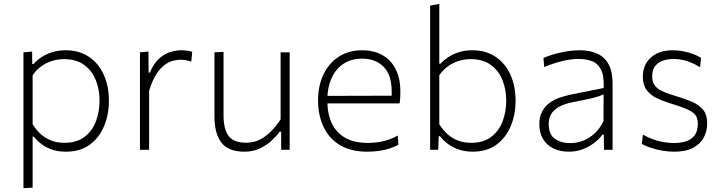

<svg xmlns="http://www.w3.org/2000/svg" viewBox="-20 -760 3661 974"><path d="M99 194.5Q99 138 99 85.2Q99 32.5 99 -28.5V-270.5Q99 -324.5 99 -381.5Q99 -438.5 99 -494.5L143 -498.5L143.5 -435.5H150.5Q165 -453 189 -469Q213 -485 244.2 -495Q275.5 -505 312.5 -505Q381.5 -505 431 -471.8Q480.5 -438.5 506.5 -380.8Q532.5 -323 532.5 -249Q532.5 -179.5 508.2 -120.8Q484 -62 435.5 -26.2Q387 9.5 314.5 9.5Q279.5 9.5 250 0.8Q220.5 -8 196 -25.2Q171.5 -42.5 151.5 -67H145.5V-27Q145.5 32.5 145.5 84.2Q145.5 136 145.5 192ZM307 -35.5Q369.5 -35.5 409 -65.8Q448.5 -96 466.8 -144.8Q485 -193.5 485 -249Q485 -307 465.5 -354.8Q446 -402.5 406.2 -431.2Q366.5 -460 305 -460Q273.5 -460 244.2 -451Q215 -442 189.5 -423.8Q164 -405.5 145.5 -378V-130Q164 -100 187.5 -79Q211 -58 240.8 -46.8Q270.5 -35.5 307 -35.5Z M690 0Q690 -56 690 -107.8Q690 -159.5 690 -220.5V-270.5Q690 -324.5 690 -381.5Q690 -438.5 690 -494.5L733 -498.5L734 -391.5H740Q760.5 -440 789 -464.5Q817.5 -489 846.8 -497Q876 -505 899.5 -505Q915 -505 928.8 -503Q942.5 -501 955 -497L950.5 -448Q936 -452 923.8 -454.5Q911.5 -457 894 -457Q879.5 -457 859.2 -452.2Q839 -447.5 816.8 -431.8Q794.5 -416 773.5 -384.2Q752.5 -352.5 736.5 -299V-219Q736.5 -159.5 736.5 -107.8Q736.5 -56 736.5 0Z M1220 9.5Q1138.5 9.5 1103.2 -36.5Q1068 -82.5 1068 -168Q1068 -201 1068 -225Q1068 -249 1068 -271Q1068 -313 1068 -349.8Q1068 -386.5 1068 -422Q1068 -457.5 1068 -494.5L1114 -497Q1114 -441.5 1114 -387.8Q1114 -334 1114 -273.5V-174.5Q1114 -106 1139.2 -71Q1164.5 -36 1229.5 -36Q1267.5 -36 1299 -52.2Q1330.5 -68.5 1356.5 -95.2Q1382.5 -122 1403.5 -154.5V-273.5Q1403.5 -334 1403.5 -386.5Q1403.5 -439 1403.5 -494.5H1449.5Q1449.5 -439 1449.5 -386.2Q1449.5 -333.5 1449.5 -271V-220.5Q1449.5 -159.5 1449.5 -107.8Q1449.5 -56 1449.5 0H1406.5L1406 -92H1399Q1383.5 -70.5 1358.2 -47Q1333 -23.5 1298.2 -7Q1263.5 9.5 1220 9.5Z M1844.5 9.5Q1759.5 9.5 1704 -24.2Q1648.5 -58 1621 -116.8Q1593.5 -175.5 1593.5 -251Q1593.5 -325 1621 -382.5Q1648.5 -440 1698.8 -472.5Q1749 -505 1816.5 -505Q1876 -505 1919.8 -480.5Q1963.5 -456 1987.2 -409.2Q2011 -362.5 2011 -296.5Q2011 -279 2010.2 -264.5Q2009.5 -250 2007 -235.5L1966 -265.5Q1967 -273.5 1967 -281Q1967 -288.5 1967 -295.5Q1967 -380.5 1925.8 -421.5Q1884.5 -462.5 1817.5 -462.5Q1761 -462.5 1721.5 -435.8Q1682 -409 1661.2 -361.8Q1640.5 -314.5 1640.5 -254V-249Q1640.5 -183.5 1663 -135.2Q1685.5 -87 1731 -61Q1776.5 -35 1847 -35Q1872.5 -35 1898.5 -38.8Q1924.5 -42.5 1949.5 -50.8Q1974.5 -59 1998 -72.5L2001 -26Q1982 -15 1957.2 -7Q1932.5 1 1903.8 5.2Q1875 9.5 1844.5 9.5ZM1615 -235.5V-273.5L1976 -274.5L2007 -266.5V-235.5Z M2377.5 9.5Q2342.5 9.5 2312.5 0.2Q2282.5 -9 2257.5 -26.2Q2232.5 -43.5 2212 -69H2205.5L2203 0H2162Q2162 -56 2162 -107.8Q2162 -159.5 2162 -220.5V-494Q2162 -557.5 2162 -617Q2162 -676.5 2162 -731.5L2208.5 -740Q2208.5 -679 2208.5 -618.8Q2208.5 -558.5 2208.5 -494V-437H2215Q2229.5 -453.5 2253.2 -469.5Q2277 -485.5 2308 -495.2Q2339 -505 2375.5 -505Q2444.5 -505 2494 -471.8Q2543.5 -438.5 2569.5 -380.8Q2595.5 -323 2595.5 -249Q2595.5 -179.5 2571.2 -120.8Q2547 -62 2498.5 -26.2Q2450 9.5 2377.5 9.5ZM2370 -35.5Q2432.5 -35.5 2472 -65.8Q2511.5 -96 2529.8 -144.8Q2548 -193.5 2548 -249Q2548 -307 2528.5 -354.8Q2509 -402.5 2469.2 -431.2Q2429.5 -460 2368 -460Q2336.5 -460 2307.2 -451Q2278 -442 2252.5 -423.8Q2227 -405.5 2208.5 -378V-130Q2227 -100 2250.5 -79Q2274 -58 2303.8 -46.8Q2333.5 -35.5 2370 -35.5Z M2866.5 9.5Q2819.5 9.5 2785.8 -7.8Q2752 -25 2734 -56Q2716 -87 2716 -129Q2716 -168.5 2730.8 -195.2Q2745.5 -222 2769 -238.8Q2792.5 -255.5 2820.5 -265Q2848.5 -274.5 2875 -280L3042.5 -313.5Q3045 -376.5 3028 -408.2Q3011 -440 2981.2 -450.5Q2951.5 -461 2916 -461Q2899 -461 2879.8 -458.8Q2860.5 -456.5 2839 -451.8Q2817.5 -447 2793 -439.2Q2768.5 -431.5 2740.5 -420L2737 -466Q2755 -474 2777.2 -481Q2799.5 -488 2823.8 -493.5Q2848 -499 2873 -502Q2898 -505 2921.5 -505Q2972 -505 3009.5 -488Q3047 -471 3067.2 -434Q3087.5 -397 3087.5 -338.5Q3087.5 -315.5 3087.5 -280Q3087.5 -244.5 3087.5 -211V-140Q3087.5 -108.5 3087.5 -74.5Q3087.5 -40.5 3087.5 0H3044L3043 -77H3036Q3019.5 -54.5 2993.8 -34.8Q2968 -15 2935.5 -2.8Q2903 9.5 2866.5 9.5ZM2874 -34Q2904.5 -34 2936 -45.5Q2967.5 -57 2995 -81.8Q3022.5 -106.5 3041.5 -146L3042 -281.5Q3033 -277 3018 -271.8Q3003 -266.5 2973 -259.5Q2943 -252.5 2889.5 -242.5Q2855 -236 2826.5 -223.5Q2798 -211 2780.8 -188.5Q2763.5 -166 2763.5 -131Q2763.5 -78 2794.8 -56Q2826 -34 2874 -34Z M3400 9.5Q3371.5 9.5 3341.2 4.5Q3311 -0.5 3283.8 -9.5Q3256.5 -18.5 3236 -29.5L3241.5 -77Q3264.5 -64 3290.2 -54.2Q3316 -44.5 3343.5 -39.5Q3371 -34.5 3399.5 -34.5Q3432 -34.5 3459.5 -43Q3487 -51.5 3503.5 -73Q3520 -94.5 3520 -134.5Q3520 -161 3506.8 -177.5Q3493.5 -194 3462.2 -207.2Q3431 -220.5 3378 -236.5Q3341.5 -247.5 3310.2 -262.8Q3279 -278 3260 -303.8Q3241 -329.5 3241 -371Q3241 -431.5 3282 -468.2Q3323 -505 3393 -505Q3420.5 -505 3446.8 -499.8Q3473 -494.5 3496 -486Q3519 -477.5 3536.5 -466.5L3531.5 -418.5Q3506.5 -434.5 3482.5 -444Q3458.5 -453.5 3436.5 -457.2Q3414.5 -461 3396 -461Q3374 -461 3349 -454.2Q3324 -447.5 3306.2 -428.2Q3288.5 -409 3288.5 -371.5Q3288.5 -345.5 3300.2 -328.2Q3312 -311 3338.5 -298.2Q3365 -285.5 3409 -272.5Q3456 -258.5 3491.8 -243Q3527.5 -227.5 3547.5 -202.5Q3567.5 -177.5 3567.5 -133.5Q3567.5 -94.5 3550 -62Q3532.5 -29.5 3495.8 -10Q3459 9.5 3400 9.5Z"/></svg>

Font: Commissioner Thin ExtraLight
Style: Regular
Weight: 250
Version: Version 1.000